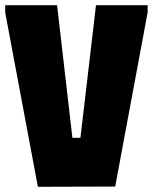

<svg xmlns="http://www.w3.org/2000/svg" viewBox="-20 -720 589 740"><path d="M0 -700H200L259 -189H290L350 -700H549V-672L424 -1L126 0L0 -672Z"/></svg>

Font: Phudu Light Black
Style: Regular
Weight: 900
Version: Version 1.005;gftools[0.9.23]